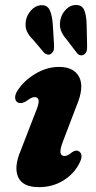

<svg xmlns="http://www.w3.org/2000/svg" viewBox="-20 -756 395 789"><path d="M245 -115Q252.5 -115 259 -118.5Q265.5 -122 277 -131Q294 -142 306 -133Q325 -118.5 304 -81Q282 -39.5 238.5 -13.2Q195 13 140 13Q72.5 13 54.5 -28.5Q36.5 -70 64.5 -136L124 -289.5Q140.5 -328.5 138.8 -342.8Q137 -357 121.5 -357Q109.5 -357 86 -339Q65.5 -327.5 52 -335.5Q42.5 -341.5 42.2 -355.5Q42 -369.5 53.5 -386Q79 -425 125.5 -453Q172 -481 223 -481Q284 -481 305.5 -439.2Q327 -397.5 294.5 -321L239.5 -177Q226.5 -143.5 228.5 -129.2Q230.5 -115 245 -115ZM336 -653 338 -568Q338.4 -556.5 336.4 -547.8Q334.4 -539 326.8 -533Q319.6 -527.5 311.3 -528.8Q303.1 -530 297.5 -536.5L254.2 -593Q236.6 -613 230 -631.8Q223.3 -650.5 228.2 -675Q233 -698.5 250.8 -717Q268.6 -735.5 291.5 -735.5Q318 -736 326.8 -713Q335.6 -690 336 -653ZM196.9 -656.5 202.1 -571.5Q202.5 -561 201.1 -552.2Q199.7 -543.5 192.1 -537Q185.3 -530.5 177 -531.5Q168.8 -532.5 162.4 -538L117.1 -591.5Q97.8 -610 90.2 -628Q82.6 -646 86.2 -670.5Q90.2 -693.5 107.3 -713Q124.3 -732.5 147.6 -734.5Q174 -736.5 184.3 -714.5Q194.5 -692.5 196.9 -656.5Z"/></svg>

Font: Fraunces 9pt Soft
Style: Bold Italic
Weight: 700
Italic angle: -16°
Version: Version 1.000;[b76b70a41]